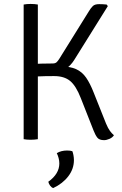

<svg xmlns="http://www.w3.org/2000/svg" viewBox="-20 -706 621 974"><path d="M100 -683Q107 -684.5 116.2 -685.2Q125.5 -686 135 -686Q145.5 -686 155 -685.2Q164.5 -684.5 172 -683V0Q164.5 1.5 155 2.2Q145.5 3 135 3Q125.5 3 116.2 2.2Q107 1.5 100 0ZM558 -20Q550.5 -8 535.2 -1.5Q520 5 508 5Q484 5 474 -7.5Q464 -20 455 -43L390 -208Q365.5 -271 335.5 -295.5Q305.5 -320 255 -320Q244 -320 214.2 -319.8Q184.5 -319.5 134 -317V-369H288Q336 -369 366.2 -355.2Q396.5 -341.5 416.8 -312.2Q437 -283 455 -237L518 -79Q528 -55 537.8 -41.8Q547.5 -28.5 558 -20ZM431 -649Q441.5 -666.5 451.5 -675.8Q461.5 -685 483 -685Q493 -685 501.8 -684.5Q510.5 -684 521 -683L527 -675L356 -401Q338 -372.5 311.8 -355.2Q285.5 -338 250 -338H134V-381Q158.5 -382.5 191.2 -383.2Q224 -384 247 -384Q260 -384 266.8 -390Q273.5 -396 281 -408ZM347 61Q350 67.5 352.5 80.8Q355 94 355 106Q355 151 326.5 188.2Q298 225.5 250 248Q241 245 234.2 235.8Q227.5 226.5 225 216Q281 176 281 123Q281 109.5 277.2 95.5Q273.5 81.5 268 71Q290 57.5 320.5 57.5Q336 57.5 347 61Z"/></svg>

Font: Signika Negative Light
Style: Regular
Weight: 300
Designer: Anna Giedry
Foundry: Anna Giedry
Version: Version 2.001